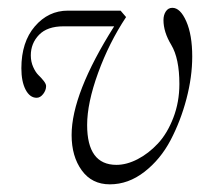

<svg xmlns="http://www.w3.org/2000/svg" viewBox="-20 -465 530 496"><path d="M263.7 11.2Q217.3 11.2 191.2 -24.9Q165 -61 165 -116.2Q165 -223.1 274.9 -397H144Q102.1 -397 80.8 -375Q59.6 -353 59.6 -321.8Q59.6 -305.7 65.7 -292Q71.8 -278.3 79.3 -271Q86.9 -263.7 93 -255.9Q99.1 -248 99.1 -242.7Q99.1 -231.9 91.6 -222.2Q84 -212.4 74.7 -212.4Q57.1 -212.4 46.1 -233.4Q35.2 -254.4 35.2 -288.6Q35.2 -356.4 70.1 -397Q105 -437.5 155.3 -437.5H291.5L305.7 -420.9Q261.7 -354.5 233.4 -276.6Q205.1 -198.7 205.1 -142.1Q205.1 -39.1 280.8 -39.1Q307.1 -39.1 335.4 -53.7Q363.8 -68.4 387.9 -94.2Q412.1 -120.1 427.7 -160.6Q443.4 -201.2 443.4 -248Q443.4 -314 422.4 -349.1Q402.3 -382.3 402.3 -413.1Q402.3 -426.3 408.4 -435.5Q414.6 -444.8 425.3 -444.8Q445.8 -444.8 461.2 -409.9Q476.6 -375 476.6 -318.8Q476.6 -266.6 461.7 -209.7Q446.8 -152.8 420.7 -103Q394.5 -53.2 353 -21Q311.5 11.2 263.7 11.2Z"/></svg>

Font: Elstob ExtraLight
Style: Italic
Weight: 200
Italic angle: -20°
Designer: Peter S. Baker
Version: Version 1.015